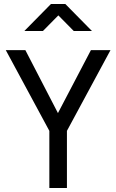

<svg xmlns="http://www.w3.org/2000/svg" viewBox="-20 -941 582 961"><path d="M227 0V-286L9 -690H107L270 -375L435 -690H533L315 -286V0ZM102 -786 235 -921H307L440 -786H349L272 -864L195 -786Z"/></svg>

Font: Cairo Medium
Style: Regular
Weight: 500
Designer: Mohamed Gaber, Accademia di Belle Arti di Urbino
Foundry: Kief Type Foundry, Accademia di Belle Arti di Urbino
Version: Version 3.117